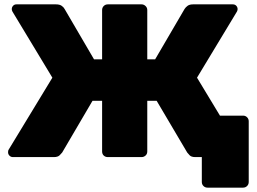

<svg xmlns="http://www.w3.org/2000/svg" viewBox="-20 -720 1178 880"><path d="M931 140Q920 140 912.5 132.5Q905 125 905 114V0H883L833 -190H1094Q1105 -190 1112.5 -182.5Q1120 -175 1120 -164V114Q1120 125 1112.5 132.5Q1105 140 1094 140ZM39 0Q30 0 23.5 -6.5Q17 -13 17 -22Q17 -30 19 -33L220 -364L37 -667Q34 -673 34 -678Q34 -687 40 -693.5Q46 -700 55 -700H237Q253 -700 262.5 -693.5Q272 -687 276 -679L411 -448H448V-674Q448 -685 455.5 -692.5Q463 -700 474 -700H629Q639 -700 647 -692.5Q655 -685 655 -674V-448H691L826 -679Q831 -687 840 -693.5Q849 -700 865 -700H1047Q1057 -700 1063 -693.5Q1069 -687 1069 -678Q1069 -673 1066 -667L883 -364L1083 -33Q1086 -30 1086 -22Q1086 -13 1079.5 -6.5Q1073 0 1064 0H875Q857 0 849 -8.5Q841 -17 838 -21L698 -258H655V-26Q655 -14 647 -7Q639 0 629 0H474Q463 0 455.5 -7Q448 -14 448 -26V-258H404L265 -21Q262 -17 253.5 -8.5Q245 0 227 0Z"/></svg>

Font: Rubik Light ExtraBold
Style: Regular
Weight: 800
Version: Version 2.104